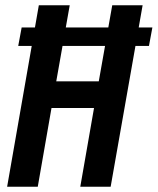

<svg xmlns="http://www.w3.org/2000/svg" viewBox="-20 -707 597 727"><path d="M7 0 127 -687H244L193 -399H354L405 -687H520L399 0H284L336 -298H175L123 0ZM49 -533 62 -603H557L544 -533Z"/></svg>

Font: Archivo ExtraCondensed SemiBold
Style: Italic
Weight: 600
Width: 2
Italic angle: -10°
Designer: Hector Gatti
Foundry: Omnibus-Type
Version: Version 2.001